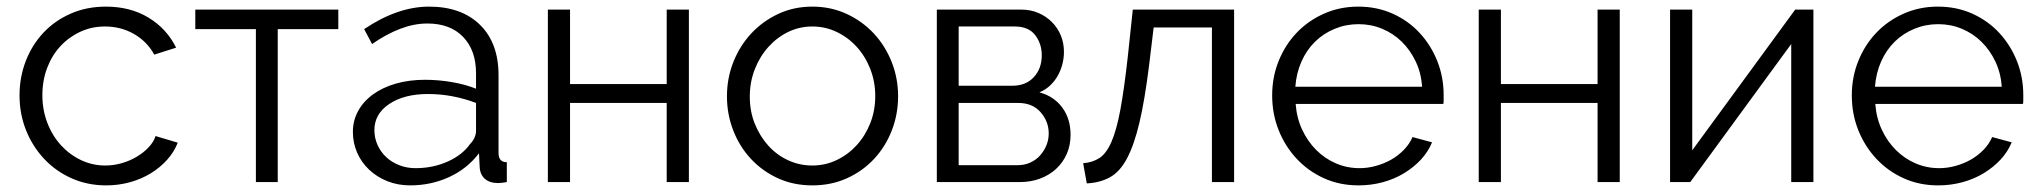

<svg xmlns="http://www.w3.org/2000/svg" viewBox="-20 -550 6162 580"><path d="M39 -262Q39 -317 58 -366Q77 -415 111.5 -451.5Q146 -488 194 -509Q242 -530 300 -530Q374 -530 429 -496.5Q484 -463 512 -406L446 -385Q424 -425 384.5 -447.5Q345 -470 297 -470Q257 -470 222.5 -454Q188 -438 162.5 -410.5Q137 -383 122.5 -345Q108 -307 108 -262Q108 -218 123 -179Q138 -140 164 -111.5Q190 -83 224.5 -66.5Q259 -50 298 -50Q323 -50 347.5 -57Q372 -64 393 -76.5Q414 -89 429 -105Q444 -121 450 -139L517 -119Q506 -91 485 -67.5Q464 -44 435.5 -26.5Q407 -9 372.5 0.5Q338 10 301 10Q244 10 196 -11.5Q148 -33 113 -70.5Q78 -108 58.5 -157Q39 -206 39 -262Z M819 0H753V-462H570V-521H1002V-462H819Z M1219 10Q1182 10 1150.5 -2.5Q1119 -15 1095.5 -37Q1072 -59 1059 -88.5Q1046 -118 1046 -152Q1046 -186 1062 -215Q1078 -244 1107 -265Q1136 -286 1176 -297.5Q1216 -309 1264 -309Q1304 -309 1345 -302Q1386 -295 1418 -282V-329Q1418 -398 1379 -438.5Q1340 -479 1271 -479Q1231 -479 1189 -463Q1147 -447 1104 -417L1080 -462Q1181 -530 1276 -530Q1374 -530 1430 -475Q1486 -420 1486 -323V-88Q1486 -60 1511 -60V0Q1494 3 1485 3Q1459 3 1444.5 -10Q1430 -23 1429 -46L1427 -87Q1391 -40 1336.5 -15Q1282 10 1219 10ZM1235 -42Q1288 -42 1332.5 -62Q1377 -82 1400 -115Q1409 -124 1413.5 -134.5Q1418 -145 1418 -154V-239Q1384 -252 1347.5 -259Q1311 -266 1273 -266Q1201 -266 1156 -236Q1111 -206 1111 -157Q1111 -133 1120.5 -112Q1130 -91 1146.5 -75.5Q1163 -60 1186 -51Q1209 -42 1235 -42Z M1702 -296H1994V-521H2061V0H1994V-239H1702V0H1635V-521H1702Z M2434 10Q2377 10 2330 -11.5Q2283 -33 2248.5 -70Q2214 -107 2195 -156Q2176 -205 2176 -259Q2176 -314 2195.5 -363Q2215 -412 2249.5 -449Q2284 -486 2331 -508Q2378 -530 2434 -530Q2490 -530 2537.5 -508Q2585 -486 2619.5 -449Q2654 -412 2673.5 -363Q2693 -314 2693 -259Q2693 -205 2674 -156Q2655 -107 2620.5 -70Q2586 -33 2538.5 -11.5Q2491 10 2434 10ZM2245 -258Q2245 -214 2260 -176.5Q2275 -139 2300.5 -110.5Q2326 -82 2360.5 -66Q2395 -50 2434 -50Q2473 -50 2507.5 -66.5Q2542 -83 2568 -111.5Q2594 -140 2609 -178Q2624 -216 2624 -260Q2624 -303 2609 -341.5Q2594 -380 2568 -408.5Q2542 -437 2507.5 -453.5Q2473 -470 2434 -470Q2395 -470 2361 -453.5Q2327 -437 2301 -408Q2275 -379 2260 -340.5Q2245 -302 2245 -258Z M3065 -521Q3093 -521 3116.5 -511Q3140 -501 3157.5 -483.5Q3175 -466 3184.5 -443Q3194 -420 3194 -393Q3194 -375 3189.5 -357Q3185 -339 3176 -322.5Q3167 -306 3153 -292.5Q3139 -279 3120 -271Q3164 -259 3189 -225Q3214 -191 3214 -143Q3214 -111 3202.5 -85Q3191 -59 3170.5 -40Q3150 -21 3122 -10.5Q3094 0 3061 0H2810V-521ZM3038 -291Q3079 -291 3103 -317Q3127 -343 3127 -383Q3127 -418 3107 -444Q3087 -470 3045 -470H2876V-291ZM3054 -51Q3075 -51 3092.5 -59Q3110 -67 3122 -80.5Q3134 -94 3141 -111Q3148 -128 3148 -147Q3148 -183 3123.5 -211Q3099 -239 3056 -239H2876V-51Z M3252 -57Q3280 -59 3301 -72.5Q3322 -86 3337.5 -121.5Q3353 -157 3364.5 -219Q3376 -281 3387 -380L3402 -521H3708V0H3641V-467H3465L3451 -351Q3438 -247 3422 -179.5Q3406 -112 3384.5 -71.5Q3363 -31 3333 -14.5Q3303 2 3263 4Z M4084 10Q4027 10 3979.5 -11.5Q3932 -33 3897 -70.5Q3862 -108 3842.5 -157Q3823 -206 3823 -262Q3823 -317 3842.5 -365.5Q3862 -414 3896.5 -450.5Q3931 -487 3979 -508.5Q4027 -530 4083 -530Q4140 -530 4187.5 -508.5Q4235 -487 4269 -450Q4303 -413 4322 -365Q4341 -317 4341 -263Q4341 -255 4341 -247Q4341 -239 4340 -236H3894Q3897 -194 3913.5 -158.5Q3930 -123 3956 -97Q3982 -71 4015.5 -56.5Q4049 -42 4087 -42Q4112 -42 4137 -49Q4162 -56 4183 -68Q4204 -80 4221 -97.5Q4238 -115 4247 -136L4306 -120Q4294 -91 4272 -67.5Q4250 -44 4221 -26.5Q4192 -9 4157 0.5Q4122 10 4084 10ZM4276 -288Q4273 -330 4256.5 -364.5Q4240 -399 4214.5 -424Q4189 -449 4155.5 -463Q4122 -477 4084 -477Q4046 -477 4012 -463Q3978 -449 3952.5 -424Q3927 -399 3911.5 -364Q3896 -329 3893 -288Z M4514 -296H4806V-521H4873V0H4806V-239H4514V0H4447V-521H4514Z M5092 -96 5403 -521H5458V0H5391V-417L5086 0H5025V-521H5092Z M5835 10Q5778 10 5730.5 -11.5Q5683 -33 5648 -70.5Q5613 -108 5593.5 -157Q5574 -206 5574 -262Q5574 -317 5593.5 -365.5Q5613 -414 5647.5 -450.5Q5682 -487 5730 -508.5Q5778 -530 5834 -530Q5891 -530 5938.5 -508.5Q5986 -487 6020 -450Q6054 -413 6073 -365Q6092 -317 6092 -263Q6092 -255 6092 -247Q6092 -239 6091 -236H5645Q5648 -194 5664.5 -158.5Q5681 -123 5707 -97Q5733 -71 5766.5 -56.5Q5800 -42 5838 -42Q5863 -42 5888 -49Q5913 -56 5934 -68Q5955 -80 5972 -97.5Q5989 -115 5998 -136L6057 -120Q6045 -91 6023 -67.5Q6001 -44 5972 -26.5Q5943 -9 5908 0.5Q5873 10 5835 10ZM6027 -288Q6024 -330 6007.5 -364.5Q5991 -399 5965.5 -424Q5940 -449 5906.5 -463Q5873 -477 5835 -477Q5797 -477 5763 -463Q5729 -449 5703.5 -424Q5678 -399 5662.5 -364Q5647 -329 5644 -288Z"/></svg>

Font: Boldmen
Style: Regular
Weight: 400
Designer: Matt McInerney, Pablo Impallari, Rodrigo Fuenzalida
Foundry: LIVING CONCEPT
Version: Version 1.000